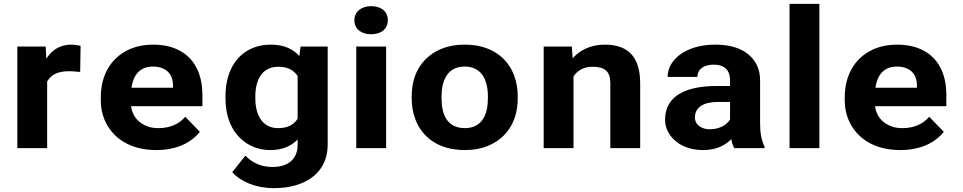

<svg xmlns="http://www.w3.org/2000/svg" viewBox="-20 -770 5003 998"><path d="M350.5 -538C286.3 -538 246.3 -504.5 220.7 -465L217.4 -528H70V0H225.1V-346C244.8 -381.8 280.5 -400 340.6 -400C357.6 -400 381.1 -397.3 396.7 -396L398.9 -532C387.3 -534.6 365.4 -538 350.5 -538Z M1018.8 -85 942.9 -163C912.9 -127.5 867.7 -104 803.2 -104C782.7 -104 764.3 -106.8 748.2 -112.5C701.3 -129 668 -165.2 661.3 -218H1032V-278C1032 -317.3 1026.5 -353 1015.5 -385C984.2 -476 905.9 -538 775.7 -538C733.9 -538 696.3 -531.3 662.9 -518C566.2 -479.4 504 -390.5 504 -265V-246C504 -210.7 510.6 -177.5 523.8 -146.5C562.8 -54.9 653 10 792.2 10C899.8 10 974.1 -28.7 1018.8 -85ZM879.1 -326V-314H663.5C671.3 -373.1 702.3 -424 774.6 -424C841.8 -424 879.1 -386.6 879.1 -326Z M1527.1 -45V-17C1527.1 56.7 1477.6 98 1396.2 98C1332.1 98 1287.8 72 1255.4 39L1187.2 125C1230.7 173.8 1309.2 208 1403.9 208C1445 208 1482.7 203 1517.2 193C1613.4 165.1 1683.3 95.9 1683.3 -18V-528H1542.5L1535.9 -479C1503.5 -514.8 1457.5 -538 1387.4 -538C1350.7 -538 1317.9 -531.5 1289 -518.5C1199.9 -478.5 1152 -389.1 1152 -268V-258C1152 -178.1 1175.3 -112 1214.7 -66.5C1251.5 -24.1 1307.4 10 1386.3 10C1450.5 10 1495.8 -12.8 1527.1 -45ZM1527.1 -375V-153C1508.5 -123.1 1476.9 -104 1425.9 -104C1405.4 -104 1387.6 -108 1372.5 -116C1327.5 -140 1307.1 -193.3 1307.1 -258V-268C1307.1 -349.3 1338.1 -423 1427 -423C1477.5 -423 1507.5 -404.3 1527.1 -375Z M1987 0V-528H1831.9V0ZM1908.9 -592C1960.4 -592 1995.8 -618.6 1995.8 -665C1995.8 -711.4 1960.4 -738 1908.9 -738C1858.7 -738 1822 -709.5 1822 -665C1822 -618.9 1857.9 -592 1908.9 -592Z M2120 -269V-259C2120 -220.3 2126 -184.7 2138.1 -152C2173.1 -57.5 2258.2 10 2396.1 10C2440.1 10 2479.1 3.2 2513.2 -10.5C2610 -49.3 2671.1 -133.9 2671.1 -259V-269C2671.1 -307.7 2665 -343.3 2653 -376C2618 -470.5 2532.9 -538 2395 -538C2351 -538 2312 -531.2 2277.8 -517.5C2181.1 -478.7 2120 -394.1 2120 -269ZM2516 -269V-259C2516 -175.9 2486.8 -104 2396.1 -104C2304 -104 2275.1 -175.1 2275.1 -259V-269C2275.1 -350.7 2305.3 -424 2395 -424C2485.5 -424 2516 -351.5 2516 -269Z M3060.1 -423C3125.5 -423 3152.5 -397.3 3152.5 -337V0H3307.6V-336C3307.6 -460.2 3257.6 -538 3123.9 -538C3047.9 -538 2992.3 -507.7 2956.7 -467L2952.3 -528H2806V0H2961.1V-373C2980.1 -401.4 3011.7 -423 3060.1 -423Z M3930.9 -128V-352C3930.9 -382.7 3925 -409.7 3913.3 -433C3879.2 -500.8 3805.5 -538 3697.7 -538C3621.6 -538 3559.7 -518.5 3517.3 -488C3481.6 -462.2 3450.2 -423.1 3450.2 -370H3605.3C3605.3 -411.9 3640.5 -434 3688.9 -434C3747 -434 3774.7 -404.3 3774.7 -353V-323H3705.4C3558.3 -323 3437 -279.4 3437 -148C3437 -125.3 3442.1 -104.3 3452.4 -85C3481.8 -29.6 3545.6 10 3635 10C3702.9 10 3750 -14.5 3781.3 -47C3784.2 -28.3 3789.4 -12.7 3796.7 0H3954V-8C3937.7 -40.6 3930.9 -78.8 3930.9 -128ZM3592.1 -159C3592.1 -217.5 3644.3 -240 3710.9 -240H3774.7V-149C3756.9 -119.9 3719 -98 3669.1 -98C3626 -98 3592.1 -121.6 3592.1 -159Z M4239.1 0V-750H4084V0Z M4885.8 -85 4809.9 -163C4779.9 -127.5 4734.7 -104 4670.2 -104C4649.7 -104 4631.3 -106.8 4615.2 -112.5C4568.3 -129 4535 -165.2 4528.3 -218H4899V-278C4899 -317.3 4893.5 -353 4882.5 -385C4851.2 -476 4772.9 -538 4642.7 -538C4600.9 -538 4563.3 -531.3 4529.9 -518C4433.2 -479.4 4371 -390.5 4371 -265V-246C4371 -210.7 4377.6 -177.5 4390.8 -146.5C4429.8 -54.9 4520 10 4659.2 10C4766.8 10 4841.1 -28.7 4885.8 -85ZM4746.1 -326V-314H4530.5C4538.3 -373.1 4569.3 -424 4641.6 -424C4708.8 -424 4746.1 -386.6 4746.1 -326Z"/></svg>

Font: Asimov
Style: Wid
Weight: 500
Designer: Google
Version: Version 2.000980; 2014